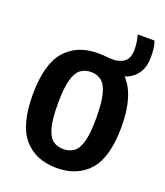

<svg xmlns="http://www.w3.org/2000/svg" viewBox="-132 -787 761 887"><g transform="rotate(20 249.0 -344.0)"><path d="M249.5 10Q147 10 89 -56.2Q31 -122.5 31 -270.5Q31 -420.5 88.8 -487.2Q146.5 -554 249.5 -554Q270.5 -554 290 -552Q309.5 -550 321.5 -550Q358 -550 380 -567.8Q402 -585.5 402 -628.5Q402 -660.5 392 -698H474.5Q480.5 -680 482.8 -661.8Q485 -643.5 485 -621.5Q485 -569 462 -538Q439 -507 401 -495Q467.5 -426 467.5 -271.5Q467.5 -122.5 409.8 -56.2Q352 10 249.5 10ZM249.5 -82.5Q279 -82.5 300.2 -97.8Q321.5 -113 332.8 -153.5Q344 -194 344 -269.5Q344 -347 332.5 -388.5Q321 -430 299.8 -445.8Q278.5 -461.5 249.5 -461.5Q220 -461.5 198.8 -446Q177.5 -430.5 166 -389.5Q154.5 -348.5 154.5 -272.5Q154.5 -195.5 165.8 -154.5Q177 -113.5 198.2 -98Q219.5 -82.5 249.5 -82.5Z"/></g></svg>

Font: Encode Sans Condensed Condensed SemiBold
Style: Regular
Weight: 600
Width: 3
Designer: Multiple Designers
Foundry: Impallari Type
Version: Version 3.000; ttfautohint (v1.8.3) -l 8 -r 50 -G 200 -x 14 